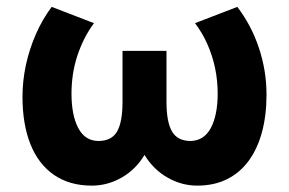

<svg xmlns="http://www.w3.org/2000/svg" viewBox="-20 -538 861 572"><path d="M253.5 15Q187 15 140.8 -17Q94.5 -49 70.8 -108.2Q47 -167.5 47 -250Q47 -297 57.2 -344.5Q67.5 -392 87 -436.5Q106.5 -481 134 -517.5L260 -469Q244 -447.5 231.5 -422.8Q219 -398 210.2 -371.2Q201.5 -344.5 197.2 -316.2Q193 -288 193 -259Q193 -195 213 -156.8Q233 -118.5 273 -118Q312.5 -118 328.8 -146.2Q345 -174.5 345 -234.5V-386.5H476V-234.5Q476 -174.5 492.5 -146.2Q509 -118 548 -118Q568 -118.5 583 -128.2Q598 -138 608 -156.5Q618 -175 623.2 -200.8Q628.5 -226.5 628.5 -259Q628.5 -298 620.8 -335Q613 -372 598 -406Q583 -440 561 -469L687 -517.5Q729 -462.5 751.5 -394.8Q774 -327 774 -256Q774 -194.5 760.5 -144.5Q747 -94.5 720.8 -58.8Q694.5 -23 656 -4Q617.5 15 567.5 15Q521 15 479 -9Q437 -33 410.5 -76.5Q384.5 -33 342.5 -9Q300.5 15 253.5 15Z"/></svg>

Font: Geologica Roman SemiBold
Style: Regular
Weight: 600
Designer: Sindre Bremnes, Frode Helland
Foundry: Monokrom Skriftforlag AS
Version: Version 1.010;gftools[0.9.28]